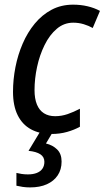

<svg xmlns="http://www.w3.org/2000/svg" viewBox="-20 -568 451 828"><path d="M201.2 9.8Q150.4 9.8 113.3 -10.5Q76.2 -30.8 56.2 -71.3Q36.1 -111.8 36.1 -172.4Q36.1 -225.1 46.6 -278.6Q57.1 -332 77.9 -380.1Q98.6 -428.2 129.9 -466.1Q161.1 -503.9 202.4 -525.9Q243.7 -547.9 295.4 -547.9Q328.1 -547.9 357.4 -541Q386.7 -534.2 411.1 -521L379.9 -447.3Q362.8 -457 341.1 -463.6Q319.3 -470.2 295.9 -470.2Q255.9 -470.2 224.9 -443.8Q193.8 -417.5 172.4 -374Q150.9 -330.6 139.9 -279.5Q128.9 -228.5 128.9 -179.2Q128.9 -142.6 139.2 -117.4Q149.4 -92.3 169.4 -79.6Q189.5 -66.9 217.8 -66.9Q245.1 -66.9 271.5 -75.9Q297.9 -85 324.7 -99.1V-21.5Q300.3 -7.8 269 1Q237.8 9.8 201.2 9.8ZM109.9 240.2Q92.8 240.2 77.9 238Q63 235.8 50.8 232.9V177.7Q60.1 180.2 73 182.1Q85.9 184.1 100.1 184.1Q123 184.1 138.9 177.7Q154.8 171.4 163.1 159.2Q171.4 147 171.4 129.9Q171.4 108.9 154.1 97.4Q136.7 85.9 103 82.5L152.8 0H208.5L178.2 50.8Q207 57.6 226.3 76.4Q245.6 95.2 245.6 128.9Q245.6 163.1 229 188Q212.4 212.9 182.1 226.6Q151.9 240.2 109.9 240.2Z"/></svg>

Font: Open Sans SemiCondensed Medium
Style: Italic
Weight: 500
Width: 4
Italic angle: -12°
Designer: Monotype Design Team
Foundry: Monotype Imaging Inc.
Version: Version 3.000